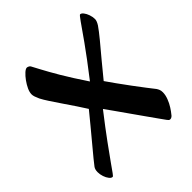

<svg xmlns="http://www.w3.org/2000/svg" viewBox="-154 -629 747 747"><g transform="rotate(-45 219.5 -255.5)"><path d="M42.9 13Q36.1 13 29.5 4.6Q22.8 -3.7 18.6 -16.3Q14.3 -29 14.3 -41.4Q14.3 -56.2 20.6 -64.8Q25.5 -71.7 40.9 -90.5Q56.4 -109.4 78 -135.2Q99.6 -161 122.3 -188.5Q145 -215.9 164.3 -239.7Q153.8 -256.8 138.5 -279.5Q123.3 -302.1 107 -326Q90.7 -349.8 77.1 -370.6Q63.5 -391.4 56.7 -404.8Q52 -415.2 49.3 -423.1Q46.7 -431 46.7 -436.9Q46.7 -449 53.3 -463.3Q59.9 -477.5 69.9 -491.4Q79.9 -505.3 91 -515.4Q101 -524 107 -524Q110.6 -524 115.1 -521.7Q119.6 -519.5 121.6 -516.2Q126.3 -508 139.9 -481.9Q153.6 -455.8 178.6 -413.1Q203.7 -370.5 242.8 -312.1Q301.7 -388 334.7 -434.7Q367.6 -481.4 382.5 -502.7Q397.4 -524 400.3 -524Q406.8 -524 413.3 -515.6Q419.8 -507.3 424.2 -494.7Q428.6 -482 428.6 -469.6Q428.6 -459.6 418.9 -444.2Q407.1 -427 384.1 -399Q361.1 -371.1 333.9 -338.9Q306.8 -306.7 281.7 -275.4Q292.9 -259.1 310.2 -234.9Q327.6 -210.6 346.2 -185.6Q364.9 -160.6 381 -139.5Q397 -118.3 405.2 -108.4Q408.8 -103.2 411.3 -97Q413.8 -90.8 413.8 -81.8Q413.8 -67.3 407.5 -50.6Q401.2 -33.8 392.1 -19.8Q383.1 -5.7 375.7 3Q373.5 6.6 369.2 9.8Q364.9 13 360.4 13Q355.8 13 353.8 11Q351.9 9.1 348.2 4.5Q343.1 -2.4 330.4 -20.4Q317.7 -38.4 300.3 -62.9Q282.9 -87.4 264.6 -113.5Q246.3 -139.6 230 -162.7Q213.7 -185.7 202.9 -200.8Q155 -139.2 124.9 -97.8Q94.7 -56.4 77.6 -32.1Q60.5 -7.8 53 2.6Q45.5 13 42.9 13Z"/></g></svg>

Font: Briem Hand Thin
Style: Regular
Weight: 100
Designer: Gunnlaugur SE Briem, Eben Sorkin
Foundry: Sorkin Type Co.
Version: Version 1.003